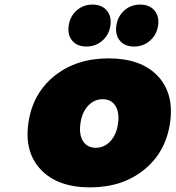

<svg xmlns="http://www.w3.org/2000/svg" viewBox="-20 -810 766 838"><path d="M104 -273.9Q122.6 -402.3 217.8 -478.8Q313 -555.2 454.1 -555.2Q595.2 -555.2 668 -478.8Q740.7 -402.3 722.2 -273.9Q703.6 -145.5 608.6 -68.8Q513.7 7.8 373 7.8Q231.9 7.8 158.7 -69.1Q85.4 -146 104 -273.9ZM279.8 -698.2Q285.6 -738.8 314.5 -764.4Q343.3 -790 383.8 -790Q424.3 -790 446 -764.4Q467.8 -738.8 461.9 -698.2Q456.1 -658.2 426.8 -632.6Q397.5 -606.9 356.9 -606.9Q316.4 -606.9 295.2 -632.6Q273.9 -658.2 279.8 -698.2ZM331.1 -271Q324.2 -222.7 342.5 -193.8Q360.8 -165 397.9 -165Q435.5 -165 462.2 -194.1Q488.8 -223.1 495.1 -271Q502 -319.3 483.6 -348.1Q465.3 -377 428.2 -377Q390.6 -377 364 -347.9Q337.4 -318.8 331.1 -271ZM487.8 -698.2Q493.7 -738.8 522.5 -764.4Q551.3 -790 591.8 -790Q632.3 -790 654.1 -764.4Q675.8 -738.8 669.9 -698.2Q664.1 -658.2 634.8 -632.6Q605.5 -606.9 564.9 -606.9Q524.4 -606.9 503.2 -632.6Q481.9 -658.2 487.8 -698.2Z"/></svg>

Font: Trueno Black
Style: Italic
Weight: 900
Designer: Julieta Ulanovsky
Foundry: Julieta Ulanovsky
Version: Version 3.001b | FøM Fix